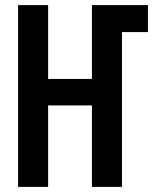

<svg xmlns="http://www.w3.org/2000/svg" viewBox="-20 -734 603 754"><path d="M51 0V-714H169V-424H341V-714H561V-608H459V0H341V-320H169V0Z"/></svg>

Font: Noto Sans Mono SemiCondensed SemiBold
Style: Regular
Weight: 600
Width: 4
Designer: Monotype Design Team
Foundry: Monotype Imaging Inc.
Version: Version 2.014; ttfautohint (v1.8.4.7-5d5b)